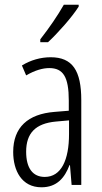

<svg xmlns="http://www.w3.org/2000/svg" viewBox="-20 -785 431 815"><path d="M314 -757V-765H251C223 -716 192 -671 151 -618V-606H184C224 -643 285 -711 314 -757ZM195 -542C153 -542 110 -530 73 -507L91 -465C129 -487 162 -496 189 -496C248 -496 272 -459 272 -358V-315L211 -310C99 -301 36 -245 36 -140C36 -61 72 10 156 10C222 10 255 -31 275 -84H277L284 0H325V-360C325 -485 288 -542 195 -542ZM217 -269 273 -274V-216C273 -106 240 -34 170 -34C120 -34 91 -70 91 -141C91 -220 131 -261 217 -269Z"/></svg>

Font: Noto Sans Lao Looped ExtraCondensed Light
Style: Regular
Weight: 300
Width: 2
Designer: Mark Frömberg, Ben Mitchell
Foundry: The Fontpad Ltd
Version: Version 1.002